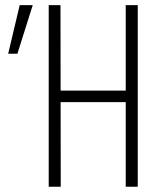

<svg xmlns="http://www.w3.org/2000/svg" viewBox="-20 -713 626 733"><path d="M460 0V-323.2H211.4L211.9 0H166V-693.4H210.9L211.4 -367.2H460V-693.4H505.9V0ZM11.2 -507.8 55.2 -693.4H105L46.4 -507.8Z"/></svg>

Font: Cascadia Mono NF ExtraLight
Style: Regular
Weight: 200
Monospace: yes
Designer: Aaron Bell
Foundry: Saja Typeworks
Version: Version 2404.023; ttfautohint (v1.8.4)